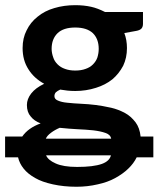

<svg xmlns="http://www.w3.org/2000/svg" viewBox="-26 -542 614 743"><path d="M403.3 59.1H152.3Q160.2 77.6 189 90.3Q218.8 104 272.5 104Q335.4 104 368.2 92.3Q397.9 81.5 403.3 59.1ZM151.4 -5.4H404.3Q401.9 -20.5 382.8 -27.3Q363.8 -34.2 335.4 -37.6Q307.1 -40.5 272.9 -42Q242.7 -43.5 205.1 -47.4Q186.5 -39.6 171.4 -28.3Q156.2 -17.1 151.4 -5.4ZM265.1 -435.5Q219.7 -435.5 196.8 -413.6Q173.8 -391.1 173.8 -353Q173.8 -336.9 180.2 -319.3Q184.6 -305.2 196.8 -293Q208.5 -281.2 225.6 -275.4Q242.7 -269 265.1 -269Q288.1 -269 305.2 -275.4Q322.3 -281.2 333.5 -292.5Q345.2 -304.2 350.6 -318.8Q356 -335.9 356 -353Q356 -391.1 333.5 -413.6Q310.1 -435.5 265.1 -435.5ZM567.4 -13.7V66.9H502.9Q491.2 90.8 470.2 110.8Q450.2 130.4 418.9 147.5Q390.6 163.1 352.1 171.4Q312.5 180.7 270 180.7Q220.7 180.7 178.7 171.4Q136.2 162.1 110.4 147Q81.5 130.9 65.4 110.4Q49.3 90.3 43.9 66.9H-6.3V-13.7H60.1Q83 -46.9 131.3 -64.5Q106 -74.2 92.8 -91.3Q78.1 -107.9 78.1 -135.7Q78.1 -158.7 94.7 -180.2Q111.3 -201.7 145 -217.8Q105.5 -239.3 84 -273.9Q61.5 -308.6 61.5 -356Q61.5 -395 77.1 -424.8Q91.8 -455.6 119.6 -477.5Q147 -500 184.1 -510.7Q221.7 -522 265.1 -522Q298.8 -522 327.1 -515.6Q351.1 -510.3 380.4 -495.6H527.3V-449.7Q527.3 -438.5 521.5 -431.6Q515.1 -424.8 501 -422.4L455.1 -414.1Q465.3 -387.7 465.3 -356Q465.3 -318.4 450.7 -287.6Q434.1 -256.3 408.7 -234.9Q381.8 -213.4 345.2 -202.1Q307.1 -189.9 265.1 -189.9Q249 -189.9 234.9 -191.4Q223.1 -192.9 207 -195.3Q195.3 -189.9 189.9 -184.6Q184.6 -178.2 184.6 -169.9Q184.6 -158.2 198.2 -152.8Q212.4 -146.5 233.9 -144.5Q261.7 -141.6 285.2 -140.6Q316.9 -139.2 344.2 -135.7Q368.7 -132.8 404.3 -125Q431.6 -118.7 458 -104.5Q480.5 -92.3 498.5 -68.8Q514.6 -47.4 518.1 -13.7Z"/></svg>

Font: Lato-SemiBold
Style: Bold
Weight: 500
Designer: Lukasz Dziedzic with Adam Twardoch and Botio Nikoltchev
Foundry: tyPoland Lukasz Dziedzic
Version: ""